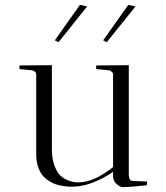

<svg xmlns="http://www.w3.org/2000/svg" viewBox="-20 -770 689 795"><path d="M448.2 -40V-58.1Q359.9 0.5 285.2 2.9Q274.9 3.4 265.1 2.9Q255.4 2.4 238.8 -0.2Q222.2 -2.9 208.5 -7.8Q194.8 -12.7 179.7 -22.7Q164.6 -32.7 154.1 -46.6Q143.6 -60.5 136.7 -82.5Q129.9 -104.5 129.9 -131.8V-463.9Q129.9 -468.8 124.3 -473.4Q118.7 -478 112.8 -479L61 -483.9Q61 -486.8 60.5 -491.7Q60.1 -496.6 60.1 -499L194.8 -500V-151.9Q194.8 -112.3 205.6 -84Q216.3 -55.7 230.2 -42.7Q244.1 -29.8 262.7 -22.9Q281.2 -16.1 291 -15.4Q300.8 -14.6 309.1 -15.1Q369.6 -16.1 448.2 -78.1V-464.8Q446.8 -469.2 441.4 -473.9Q436 -478.5 431.2 -479L378.9 -483.9Q377.9 -489.7 377.9 -499L513.2 -500V-45.9Q514.6 -21 528.8 -21L588.9 -18.1L587.9 -2.9Q580.6 -2 542.7 1.5Q504.9 4.9 487.8 4.9Q476.1 3.9 462.2 -8.8Q448.2 -21.5 448.2 -40ZM311 -750 340.8 -743.2 222.2 -595.2 207 -603ZM511.2 -750 541 -743.2 421.9 -595.2 407.2 -603Z"/></svg>

Font: Antic Didone
Style: Regular
Weight: 400
Designer: Santiago Orozco
Foundry: Santiago Orozco
Version: Version 2.000